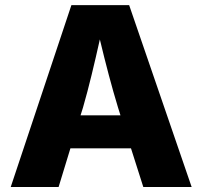

<svg xmlns="http://www.w3.org/2000/svg" viewBox="-20 -748 810 768"><path d="M22.9 0H214.4L261.7 -154.8H503.9L553.2 0H746.6L496.6 -727.5H265.6ZM302.2 -286.6 312 -317.9C335.9 -400.4 357.4 -492.2 379.4 -590.3C402.8 -492.7 426.8 -400.9 452.1 -317.9L461.9 -286.6Z"/></svg>

Font: Inter ExtraBold
Style: Regular
Weight: 800
Designer: Rasmus Andersson
Foundry: rsms
Version: Version 4.001;git-9221beed3